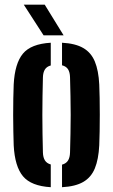

<svg xmlns="http://www.w3.org/2000/svg" viewBox="-20 -791 482 820"><path d="M38.5 -170.5Q37.7 -194.6 37 -228.2Q36.2 -261.8 36.2 -298.8Q36.2 -335.8 36.8 -370.3Q37.4 -404.8 38.5 -430.2Q43.2 -520 77.8 -561.8Q112.4 -603.6 196.8 -608.5V-511.4Q179.7 -506.8 171.8 -494.3Q163.9 -481.8 163.3 -460.8Q162.2 -420.7 161.6 -380.5Q160.9 -340.3 160.9 -300.1Q160.9 -259.9 161.6 -219.7Q162.2 -179.5 163.3 -139.8Q163.9 -118.6 171.9 -105.9Q179.9 -93.3 196.8 -88.6V8.5Q113.2 3.6 78.2 -38.2Q43.2 -80 38.5 -170.5ZM244.9 8.5V-87.8Q262.5 -92.6 270.5 -105.4Q278.5 -118.2 279.1 -139.8Q280.2 -180 281 -220Q281.9 -260.1 281.9 -300.4Q281.9 -340.7 281 -380.7Q280.2 -420.7 279.1 -460.8Q278.5 -482.6 270.6 -495.1Q262.7 -507.6 244.9 -512.2V-608.5Q302 -605.5 335.6 -585.9Q369.3 -566.4 385.1 -528.1Q400.9 -489.8 403.9 -430.2Q405 -406 405.6 -372.3Q406.2 -338.5 406.2 -301.5Q406.2 -264.6 405.6 -230.4Q405 -196.2 403.9 -170.5Q400.9 -110.6 385.1 -72Q369.3 -33.5 335.6 -14Q302 5.5 244.9 8.5ZM166.2 -640 81.5 -771.2H170.9L251.7 -640Z"/></svg>

Font: Big Shoulders Stencil Thin
Style: Regular
Weight: 100
Designer: Patric King
Foundry: XO Type Co
Version: Version 2.001